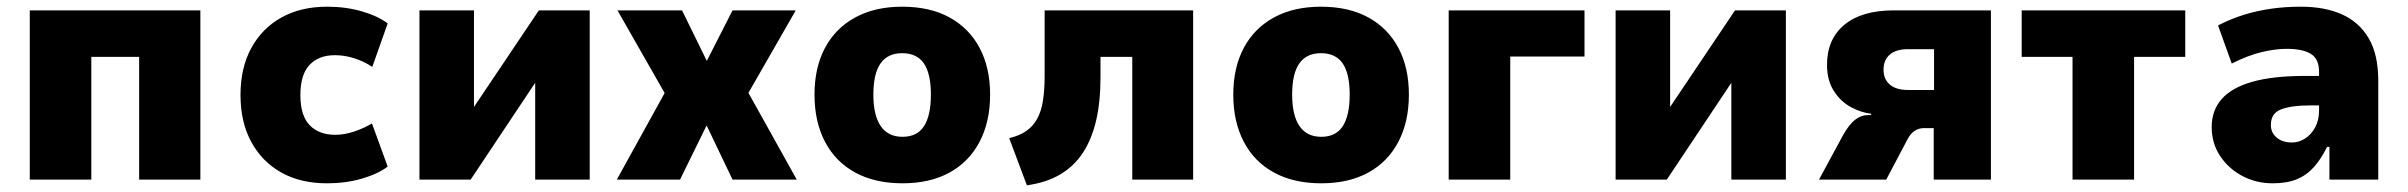

<svg xmlns="http://www.w3.org/2000/svg" viewBox="-20 -537 7200 574"><path d="M69 0V-506H579V0H396V-367H253V0Z M958 11Q878 11 820.5 -21.5Q763 -54 731 -113Q699 -172 699 -253Q699 -334 731 -393Q763 -452 821 -484.5Q879 -517 958 -517Q1014 -517 1062 -503Q1110 -489 1139 -467L1093 -337Q1069 -353 1040 -362.5Q1011 -372 981 -372Q933 -372 905.5 -343Q878 -314 878 -253Q878 -191 906 -162.5Q934 -134 982 -134Q1010 -134 1039.5 -144Q1069 -154 1092 -168L1139 -39Q1110 -17 1062 -3Q1014 11 958 11Z M1234 0V-506H1397V-201H1386L1591 -506H1743V0H1580V-306H1591L1387 0Z M1824 0 1993 -306 2000 -201 1826 -506H2019L2094 -353H2092L2170 -506H2359L2184 -201L2191 -307L2362 0H2170L2092 -163H2093L2013 0Z M2678 11Q2596 11 2537 -21Q2478 -53 2446.5 -113Q2415 -173 2415 -254Q2415 -335 2446.5 -394Q2478 -453 2537 -485Q2596 -517 2677 -517Q2760 -517 2818.5 -485Q2877 -453 2908.5 -394Q2940 -335 2940 -254Q2940 -173 2908.5 -113Q2877 -53 2818.5 -21Q2760 11 2678 11ZM2678 -128Q2722 -128 2742.5 -160Q2763 -192 2763 -254Q2763 -317 2742 -347.5Q2721 -378 2677 -378Q2634 -378 2612.5 -347.5Q2591 -317 2591 -254Q2591 -192 2613 -160Q2635 -128 2678 -128Z M3050 17 2997 -124Q3027 -131 3047.5 -145Q3068 -159 3080.5 -181.5Q3093 -204 3098 -236Q3103 -268 3103 -311V-506H3547V0H3365V-367H3270V-305Q3270 -233 3257 -177Q3244 -121 3217.5 -80.5Q3191 -40 3149.5 -15.5Q3108 9 3050 17Z M3930 11Q3848 11 3789 -21Q3730 -53 3698.5 -113Q3667 -173 3667 -254Q3667 -335 3698.5 -394Q3730 -453 3789 -485Q3848 -517 3929 -517Q4012 -517 4070.5 -485Q4129 -453 4160.5 -394Q4192 -335 4192 -254Q4192 -173 4160.5 -113Q4129 -53 4070.5 -21Q4012 11 3930 11ZM3930 -128Q3974 -128 3994.5 -160Q4015 -192 4015 -254Q4015 -317 3994 -347.5Q3973 -378 3929 -378Q3886 -378 3864.5 -347.5Q3843 -317 3843 -254Q3843 -192 3865 -160Q3887 -128 3930 -128Z M4311 0V-506H4717V-368H4495V0Z M4810 0V-506H4973V-201H4962L5167 -506H5319V0H5156V-306H5167L4963 0Z M5418 0 5490 -133Q5508 -165 5526 -179Q5544 -193 5565 -193H5574V-197Q5545 -200 5514 -216.5Q5483 -233 5462.5 -265Q5442 -297 5442 -343Q5442 -420 5494 -463Q5546 -506 5642 -506H5932V0H5761V-154H5732Q5717 -154 5705 -146.5Q5693 -139 5684 -123L5619 0ZM5684 -268H5762V-390H5684Q5649 -390 5630 -374Q5611 -358 5611 -329Q5611 -300 5630 -284Q5649 -268 5684 -268Z M6176 0V-367H6024V-506H6513V-367H6360V0Z M6774 11Q6725 11 6683.5 -11Q6642 -33 6617 -71Q6592 -109 6592 -157Q6592 -207 6622 -241Q6652 -275 6713.5 -292.5Q6775 -310 6870 -310H6934V-222H6891Q6860 -222 6837.5 -219Q6815 -216 6799.5 -210Q6784 -204 6776.5 -192.5Q6769 -181 6769 -163Q6769 -140 6786.5 -125.5Q6804 -111 6832 -111Q6853 -111 6871.5 -123Q6890 -135 6901.5 -156.5Q6913 -178 6913 -207V-322Q6913 -361 6888.5 -376Q6864 -391 6816 -391Q6782 -391 6740.5 -381Q6699 -371 6652 -347L6611 -461Q6650 -481 6689 -493Q6728 -505 6770 -511Q6812 -517 6859 -517Q6930 -517 6981.5 -494Q7033 -471 7061.5 -422.5Q7090 -374 7090 -296V0H6944V-98H6937Q6920 -63 6898.5 -38.5Q6877 -14 6847.5 -1.5Q6818 11 6774 11Z"/></svg>

Font: Nunito Sans 7pt SemiCondensed Black
Style: Regular
Weight: 900
Width: 4
Designer: Vernon Adams
Foundry: Vernon Adams
Version: Version 3.101;gftools[0.9.27]